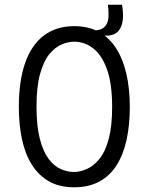

<svg xmlns="http://www.w3.org/2000/svg" viewBox="-20 -783 630 815"><path d="M426 -632 365 -638 367 -653Q407 -653 422.5 -667.5Q438 -682 440 -707Q442 -732 438 -763H498Q506 -715 499 -685.5Q492 -656 473.5 -643Q455 -630 426 -632ZM295 12Q232 12 187.5 -13.5Q143 -39 114.5 -85Q86 -131 73 -193Q60 -255 60 -329Q60 -440 87 -516.5Q114 -593 166.5 -632.5Q219 -672 295 -672Q354 -672 398 -648.5Q442 -625 471.5 -580Q501 -535 516 -471.5Q531 -408 531 -328Q531 -253 517.5 -190.5Q504 -128 475.5 -82.5Q447 -37 402 -12.5Q357 12 295 12ZM294 -53Q321 -53 349.5 -66Q378 -79 402.5 -109Q427 -139 441.5 -193Q456 -247 456 -329Q456 -427 434.5 -487.5Q413 -548 376.5 -577Q340 -606 295 -606Q269 -606 241 -594Q213 -582 189 -552.5Q165 -523 150 -469Q135 -415 135 -331Q135 -248 149 -194Q163 -140 186 -109Q209 -78 237.5 -65.5Q266 -53 294 -53Z"/></svg>

Font: Bricolage Grotesque SemiCondensed Light
Style: Regular
Weight: 300
Width: 4
Designer: Mathieu Triay
Foundry: Atelier Triay
Version: Version 1.000;gftools[0.9.30]